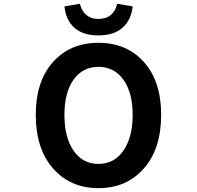

<svg xmlns="http://www.w3.org/2000/svg" viewBox="-20 -980 1040 1014"><path d="M168.9 -373Q168.9 -550.8 259.8 -652.3Q350.6 -753.9 500 -753.9Q649.4 -753.9 740.2 -652.3Q831.1 -550.8 831.1 -373Q831.1 -194.3 739.7 -90.3Q648.4 13.7 500 13.7Q351.6 13.7 260.3 -90.3Q168.9 -194.3 168.9 -373ZM368.7 -184.1Q417 -114.3 500 -114.3Q583 -114.3 631.8 -184.6Q680.7 -254.9 680.7 -373Q680.7 -491.2 631.8 -559.1Q583 -627 500 -627Q417 -627 368.7 -559.6Q320.3 -492.2 320.3 -373Q320.3 -253.9 368.7 -184.1ZM320.3 -946.3 402.3 -960Q410.2 -922.9 435.5 -901.4Q460.9 -879.9 500 -879.9Q540 -879.9 565.4 -901.4Q590.8 -922.9 598.6 -960L680.7 -946.3Q672.9 -874 627 -833.5Q581.1 -793 500 -793Q418.9 -793 373.5 -833Q328.1 -873 320.3 -946.3Z"/></svg>

Font: Gen Shin Gothic Monospace Bold
Style: Bold
Weight: 700
Designer: [Source Han Sans]
Ryoko NISHIZUKA  (kana & ideographs); Paul D. Hunt (Latin, Greek & Cyrillic); Wenlong ZHANG  (bopomofo
Version: Version 1.002.20150607